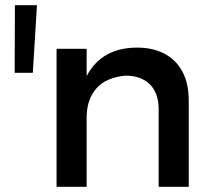

<svg xmlns="http://www.w3.org/2000/svg" viewBox="-20 -720 816 740"><path d="M106.5 -439.5H36.5L37.5 -700H122.5ZM707.5 0H591.5V-298.5Q591.5 -361.5 557.5 -395Q523.5 -428.5 464 -428.5Q388.5 -421.5 352 -379.8Q315.5 -338 314 -273.5V0H198V-532H314V-427Q372 -536.5 509 -536.5Q569 -536.5 613.5 -513.2Q658 -490 682.8 -444.5Q707.5 -399 707.5 -331Z"/></svg>

Font: Argentum Novus Medium
Style: Regular
Weight: 500
Designer: Julieta Ulanovsky (font) & Cristiano Sobral (main changes)
Foundry: Julieta Ulanovsky (font) & Cristiano Sobral (main changes)
Version: Version 3.00;November 27, 2020;FontCreator 13.0.0.2655 64-bi